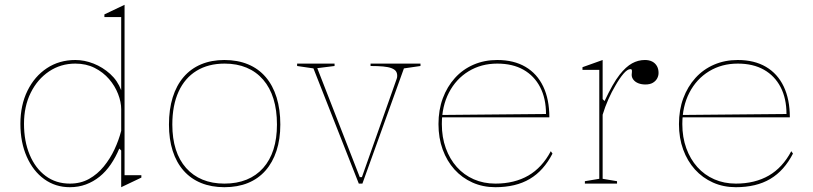

<svg xmlns="http://www.w3.org/2000/svg" viewBox="-20 -765 3389 800"><path d="M499 -745V-35H569V-25L485 15V-138L477 -146Q462 -110 441.5 -80Q421 -50 395 -29Q369 -8 338 3.5Q307 15 271 15Q211 15 164.5 -18.5Q118 -52 91.5 -112Q65 -172 65 -249Q65 -327 94.5 -387Q124 -447 175.5 -481Q227 -515 294 -515Q332 -515 370 -500Q408 -485 439 -457Q470 -429 485 -389V-694H415V-705ZM294 -500Q233 -500 184.5 -467.5Q136 -435 108 -378.5Q80 -322 80 -249Q80 -177 103.5 -120.5Q127 -64 170 -32Q213 0 271 0Q316 0 351 -19.5Q386 -39 412.5 -71.5Q439 -104 457 -142.5Q475 -181 485 -220V-310Q485 -340 472 -373.5Q459 -407 434.5 -435.5Q410 -464 374.5 -482Q339 -500 294 -500Z M915 -515Q970 -515 1013.5 -497Q1057 -479 1087 -444Q1117 -409 1132.5 -359Q1148 -309 1148 -246Q1148 -185 1132 -136.5Q1116 -88 1086 -54Q1056 -20 1013 -2.5Q970 15 915 15Q861 15 818 -2.5Q775 -20 745 -54Q715 -88 699.5 -136.5Q684 -185 684 -246Q684 -309 699.5 -359Q715 -409 745 -444Q775 -479 818 -497Q861 -515 915 -515ZM916 -500Q848 -500 799 -470Q750 -440 724 -383Q698 -326 698 -246Q698 -188 712.5 -142.5Q727 -97 755.5 -65Q784 -33 824 -16.5Q864 0 915 0Q967 0 1007.5 -16.5Q1048 -33 1076.5 -65Q1105 -97 1119.5 -142.5Q1134 -188 1134 -246Q1134 -306 1119.5 -353Q1105 -400 1076.5 -433Q1048 -466 1007.5 -483Q967 -500 916 -500Z M1475 0 1286 -480 1218 -490V-500H1374V-490L1302 -481L1479 -27H1488L1633 -437Q1634 -439 1634.5 -442.5Q1635 -446 1635 -449Q1635 -461 1629.5 -468.5Q1624 -476 1611 -481Q1598 -486 1576.5 -488Q1555 -490 1524 -490V-500H1732V-490L1663 -480L1490 0Z M2052 -515Q2121 -515 2169.5 -486.5Q2218 -458 2243.5 -404.5Q2269 -351 2269 -276H1821V-286L2255 -290Q2255 -355 2230.5 -402Q2206 -449 2161 -474.5Q2116 -500 2052 -500Q1985 -500 1932.5 -468Q1880 -436 1850.5 -379Q1821 -322 1821 -248Q1821 -193 1837.5 -147.5Q1854 -102 1883.5 -69Q1913 -36 1954 -18Q1995 0 2044 0Q2084 0 2118.5 -8.5Q2153 -17 2181.5 -33.5Q2210 -50 2233.5 -75.5Q2257 -101 2275 -135L2282 -125Q2264 -90 2240.5 -63.5Q2217 -37 2187.5 -19.5Q2158 -2 2122 6.5Q2086 15 2044 15Q1992 15 1948.5 -4.5Q1905 -24 1873.5 -59Q1842 -94 1824.5 -142Q1807 -190 1807 -248Q1807 -307 1825 -355.5Q1843 -404 1875.5 -440Q1908 -476 1953 -495.5Q1998 -515 2052 -515Z M2417 0V-10L2477 -20V-474H2407V-485L2491 -515V-352L2499 -344Q2516 -380 2531.5 -407.5Q2547 -435 2562 -454Q2588 -487 2613.5 -501Q2639 -515 2667 -515Q2685 -515 2697.5 -508.5Q2710 -502 2717 -490Q2724 -478 2724 -461Q2724 -449 2718 -438Q2712 -427 2700 -420Q2688 -413 2669 -413Q2653 -413 2640 -418Q2627 -423 2619.5 -432.5Q2612 -442 2612 -453Q2612 -457 2612.5 -459.5Q2613 -462 2613 -465Q2613 -468 2613 -470Q2613 -477 2607 -477Q2594 -477 2577.5 -457.5Q2561 -438 2544 -408Q2529 -383 2515 -351.5Q2501 -320 2491 -287V-20L2551 -10V0Z M3054 -515Q3123 -515 3171.5 -486.5Q3220 -458 3245.5 -404.5Q3271 -351 3271 -276H2823V-286L3257 -290Q3257 -355 3232.5 -402Q3208 -449 3163 -474.5Q3118 -500 3054 -500Q2987 -500 2934.5 -468Q2882 -436 2852.5 -379Q2823 -322 2823 -248Q2823 -193 2839.5 -147.5Q2856 -102 2885.5 -69Q2915 -36 2956 -18Q2997 0 3046 0Q3086 0 3120.5 -8.5Q3155 -17 3183.5 -33.5Q3212 -50 3235.5 -75.5Q3259 -101 3277 -135L3284 -125Q3266 -90 3242.5 -63.5Q3219 -37 3189.5 -19.5Q3160 -2 3124 6.5Q3088 15 3046 15Q2994 15 2950.5 -4.5Q2907 -24 2875.5 -59Q2844 -94 2826.5 -142Q2809 -190 2809 -248Q2809 -307 2827 -355.5Q2845 -404 2877.5 -440Q2910 -476 2955 -495.5Q3000 -515 3054 -515Z"/></svg>

Font: Kalnia Thin
Style: Regular
Weight: 250
Designer: Frida Medrano
Foundry: Frida Medrano
Version: Version 1.105